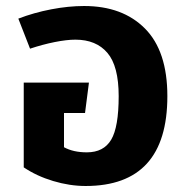

<svg xmlns="http://www.w3.org/2000/svg" viewBox="-20 -602 619 639"><path d="M537 -282Q537 17 265 17Q212 17 157 0.5Q102 -16 59 -45V-327H276L263 -226H193V-112Q224 -95 269 -95Q325 -95 350 -137Q375 -179 375 -282Q375 -382 337.5 -426Q300 -470 231 -470Q202 -470 162 -462Q122 -454 80 -440L41 -540Q93 -560 150.5 -571Q208 -582 260 -582Q388 -582 462.5 -507Q537 -432 537 -282Z"/></svg>

Font: FiraGOUPP
Style: Bold
Weight: 700
Designer: bBox Type
Foundry: bBox Type GmbH
Version: Version 1.001